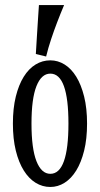

<svg xmlns="http://www.w3.org/2000/svg" viewBox="-20 -722 394 756"><path d="M104 -235.4Q104 -137.2 123.5 -87.4Q143.1 -37.6 178.2 -37.6Q213.9 -37.6 231.7 -87.4Q249.5 -137.2 249.5 -235.4Q249.5 -333.5 231.7 -382.8Q213.9 -432.1 178.2 -432.1Q143.1 -432.1 123.5 -382.8Q104 -333.5 104 -235.4ZM30.8 -235.4Q30.8 -295.4 42.2 -341.8Q53.7 -388.2 73.5 -419.9Q93.3 -451.7 120.1 -468Q147 -484.4 178.2 -484.4Q208 -484.4 234.4 -468Q260.7 -451.7 280.3 -419.9Q299.8 -388.2 311.3 -341.8Q322.8 -295.4 322.8 -235.4Q322.8 -175.3 311.3 -128.9Q299.8 -82.5 280.3 -50.8Q260.7 -19 234.4 -2.4Q208 14.2 178.2 14.2Q147 14.2 120.1 -2.4Q93.3 -19 73.5 -50.8Q53.7 -82.5 42.2 -128.9Q30.8 -175.3 30.8 -235.4ZM121.1 -509.3Q123.5 -546.9 125.5 -581.5Q127.4 -616.2 129.4 -643.1Q131.3 -674.3 133.3 -702.1H232.4Q218.3 -668.9 205.1 -634.3Q199.2 -619.6 193.4 -602.8Q187.5 -585.9 181.6 -568.6Q175.8 -551.3 170.7 -533.7Q165.5 -516.1 161.6 -499.5Z"/></svg>

Font: Smythe
Style: Regular
Weight: 400
Version: Version 1.000